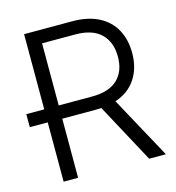

<svg xmlns="http://www.w3.org/2000/svg" viewBox="-106 -798 817 889"><g transform="rotate(-15 303.0 -353.5)"><path d="M89.8 -284.2H3.9V-346.7H89.8V-707H321.3Q395.5 -707 447.3 -680.2Q499 -653.3 524.9 -605.2Q550.8 -557.1 550.8 -494.1Q550.8 -421.9 516.8 -370.4Q482.9 -318.8 418 -297.4L580.1 0H500L346.7 -284.2L322.3 -283.2H159.2V0H89.8ZM319.3 -346.7Q400.4 -346.7 441.4 -385.5Q482.4 -424.3 482.4 -494.1Q482.4 -564.5 441.2 -604.5Q399.9 -644.5 318.4 -644.5H159.2V-346.7Z"/></g></svg>

Font: Pretendard GOV Light
Style: Regular
Weight: 300
Designer: Base glyphs from Inter by Rasmus Andersson; Hangeul glyphs from Noto Sans CJK(Source Han Sans) by Jang Soo-young and Kan
Foundry: Kil Hyung-jin
Version: Version 1.309